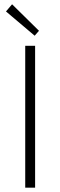

<svg xmlns="http://www.w3.org/2000/svg" viewBox="-20 -872 280 892"><path d="M141.1 -706.1 7.8 -818.8 36.1 -852.1 161.1 -729ZM97.2 0V-659.2H143.1V0Z"/></svg>

Font: SourceSansPro-Light
Style: Regular
Weight: 300
Designer: Paul D. Hunt
Foundry: Adobe Systems Incorporated
Version: Version 2.020;PS 2.0;hotconv 1.0.86;makeotf.lib2.5.63406